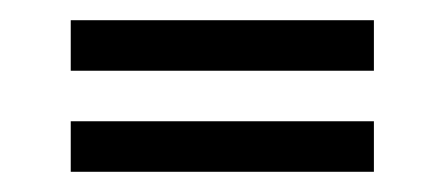

<svg xmlns="http://www.w3.org/2000/svg" viewBox="-20 -471 440 190"><path d="M50 -301V-351H350V-301ZM50 -401V-451H350V-401Z"/></svg>

Font: Beorc Gothic
Style: Regular
Weight: 400
Version: Version 001.001